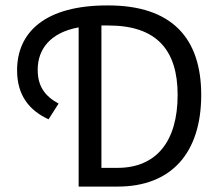

<svg xmlns="http://www.w3.org/2000/svg" viewBox="-20 -688 820 708"><path d="M354 -69V-594H380C559 -594 635 -502 635 -338C635 -167 557 -69 413 -69ZM270 0H414C611 0 722 -123 722 -338C722 -549 612 -668 379 -668C145 -669 43 -568 43 -429C43 -336 88 -281 159 -248L196 -306C145 -334 119 -370 119 -431C119 -506 165 -568 270 -587Z"/></svg>

Font: DAIFUKU Sans
Style: Regular
Weight: 400
Designer: Original font ‘Source Han Sans JP’ : Paul D. Hunt
Foundry: Daifuku
Version: Version 1.000